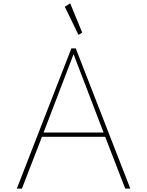

<svg xmlns="http://www.w3.org/2000/svg" viewBox="-20 -1110 866 1130"><path d="M79 0 400 -825H426L747 0H717L599 -305H227L109 0ZM236.5 -330H589.5L413 -791ZM442 -904.5 361.5 -1070 393 -1090.5 464 -918Z"/></svg>

Font: Spartan Thin Thin
Style: Regular
Weight: 250
Version: Version 1.004